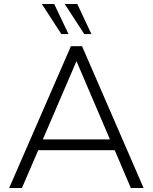

<svg xmlns="http://www.w3.org/2000/svg" viewBox="-20 -944 767 964"><path d="M637 0 556 -190H172L90 0H26L336 -712H392L701 0ZM195 -244H532L364 -637ZM190 -924H252L324 -773H288ZM305 -924H368L439 -773H403Z"/></svg>

Font: Muli Light
Style: Regular
Weight: 300
Designer: Vernon Adams
Foundry: Vernon Adams
Version: Version 2.100